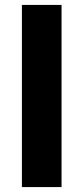

<svg xmlns="http://www.w3.org/2000/svg" viewBox="-20 -760 339 780"><path d="M69 -740H230V0H69Z"/></svg>

Font: Readex Pro
Style: Bold
Weight: 700
Designer: Bonnie Shaver-Troup, Thomas Jockin
Foundry: Lexend
Version: Version 1.203; ttfautohint (v1.8.3)